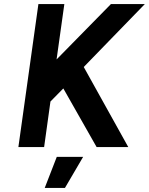

<svg xmlns="http://www.w3.org/2000/svg" viewBox="-20 -720 729 940"><path d="M199 200H298L387 48H258ZM70 0H196L227 -223L290 -287L453 0H608L390 -392L689 -700H523L257 -429L295 -700H168Z"/></svg>

Font: Unageo
Style: Bold-Italic
Weight: 700
Designer: Richard Sepsi
Foundry: Richard Sepsi
Version: Version 2.000